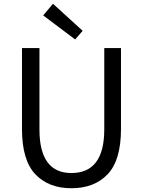

<svg xmlns="http://www.w3.org/2000/svg" viewBox="-20 -989 761 1022"><path d="M210 -907 262 -969 420 -825 380 -779ZM97 -303V-733H190V-300Q190 -68 360 -68Q535 -68 535 -300V-733H624V-303Q624 -136 553 -61.5Q482 13 360 13Q239 13 168 -61.5Q97 -136 97 -303Z"/></svg>

Font: Noto Sans SC
Style: Regular
Weight: 400
Designer: Ryoko NISHIZUKA ____ (kana & ideographs); Paul D. Hunt (Latin, Greek & Cyrillic); Wenlong ZHANG ___ (bopomofo); Sandoll 
Foundry: Adobe Systems Incorporated
Version: Version 1.004